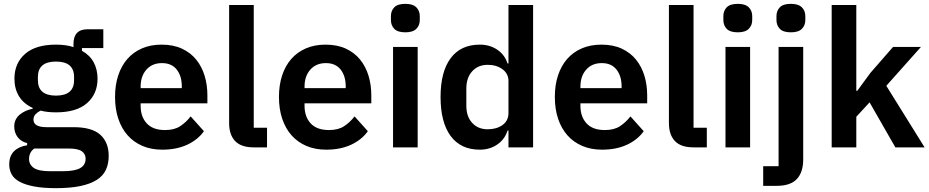

<svg xmlns="http://www.w3.org/2000/svg" viewBox="-20 -766 4831 998"><path d="M545 44Q545 85 530.5 116.5Q516 148 483 169Q450 190 398 201Q346 212 271 212Q205 212 159 203.5Q113 195 83.5 179.5Q54 164 41 141Q28 118 28 89Q28 45 52.5 20.5Q77 -4 121 -11V-22Q89 -30 71.5 -53.5Q54 -77 54 -109Q54 -129 62 -144.5Q70 -160 83.5 -171Q97 -182 114 -189.5Q131 -197 150 -201V-205Q102 -227 78.5 -266Q55 -305 55 -357Q55 -437 110 -485.5Q165 -534 271 -534Q295 -534 318.5 -531Q342 -528 362 -521V-538Q362 -614 436 -614H517V-516H406V-502Q447 -479 467 -442Q487 -405 487 -357Q487 -278 432.5 -230Q378 -182 271 -182Q225 -182 191 -191Q176 -184 165 -172.5Q154 -161 154 -144Q154 -105 222 -105H362Q458 -105 501.5 -65.5Q545 -26 545 44ZM425 59Q425 34 405 20Q385 6 336 6H158Q131 26 131 60Q131 90 156 107Q181 124 241 124H305Q368 124 396.5 108Q425 92 425 59ZM271 -269Q365 -269 365 -349V-366Q365 -446 271 -446Q177 -446 177 -366V-349Q177 -269 271 -269Z M824 12Q766 12 720.5 -7.5Q675 -27 643.5 -62.5Q612 -98 595 -148.5Q578 -199 578 -262Q578 -324 594.5 -374Q611 -424 642 -459.5Q673 -495 718 -514.5Q763 -534 820 -534Q881 -534 926 -513Q971 -492 1000 -456Q1029 -420 1043.5 -372.5Q1058 -325 1058 -271V-229H711V-216Q711 -159 743 -124.5Q775 -90 838 -90Q886 -90 916.5 -110Q947 -130 971 -161L1040 -84Q1008 -39 952.5 -13.5Q897 12 824 12ZM822 -438Q771 -438 741 -404Q711 -370 711 -316V-308H925V-317Q925 -371 898.5 -404.5Q872 -438 822 -438Z M1299 0Q1233 0 1202 -33Q1171 -66 1171 -126V-740H1299V-102H1368V0Z M1676 12Q1618 12 1572.5 -7.5Q1527 -27 1495.5 -62.5Q1464 -98 1447 -148.5Q1430 -199 1430 -262Q1430 -324 1446.5 -374Q1463 -424 1494 -459.5Q1525 -495 1570 -514.5Q1615 -534 1672 -534Q1733 -534 1778 -513Q1823 -492 1852 -456Q1881 -420 1895.5 -372.5Q1910 -325 1910 -271V-229H1563V-216Q1563 -159 1595 -124.5Q1627 -90 1690 -90Q1738 -90 1768.5 -110Q1799 -130 1823 -161L1892 -84Q1860 -39 1804.5 -13.5Q1749 12 1676 12ZM1674 -438Q1623 -438 1593 -404Q1563 -370 1563 -316V-308H1777V-317Q1777 -371 1750.5 -404.5Q1724 -438 1674 -438Z M2087 -598Q2047 -598 2029.5 -616Q2012 -634 2012 -662V-682Q2012 -710 2029.5 -728Q2047 -746 2087 -746Q2126 -746 2144 -728Q2162 -710 2162 -682V-662Q2162 -634 2144 -616Q2126 -598 2087 -598ZM2023 -522H2151V0H2023Z M2623 -87H2618Q2604 -42 2565 -15Q2526 12 2474 12Q2375 12 2322.5 -59Q2270 -130 2270 -262Q2270 -393 2322.5 -463.5Q2375 -534 2474 -534Q2526 -534 2565 -507.5Q2604 -481 2618 -436H2623V-740H2751V0H2623ZM2515 -94Q2561 -94 2592 -116Q2623 -138 2623 -179V-345Q2623 -383 2592 -406Q2561 -429 2515 -429Q2465 -429 2434.5 -395.5Q2404 -362 2404 -306V-216Q2404 -160 2434.5 -127Q2465 -94 2515 -94Z M3110 12Q3052 12 3006.5 -7.5Q2961 -27 2929.5 -62.5Q2898 -98 2881 -148.5Q2864 -199 2864 -262Q2864 -324 2880.5 -374Q2897 -424 2928 -459.5Q2959 -495 3004 -514.5Q3049 -534 3106 -534Q3167 -534 3212 -513Q3257 -492 3286 -456Q3315 -420 3329.5 -372.5Q3344 -325 3344 -271V-229H2997V-216Q2997 -159 3029 -124.5Q3061 -90 3124 -90Q3172 -90 3202.5 -110Q3233 -130 3257 -161L3326 -84Q3294 -39 3238.5 -13.5Q3183 12 3110 12ZM3108 -438Q3057 -438 3027 -404Q2997 -370 2997 -316V-308H3211V-317Q3211 -371 3184.5 -404.5Q3158 -438 3108 -438Z M3585 0Q3519 0 3488 -33Q3457 -66 3457 -126V-740H3585V-102H3654V0Z M3815 -598Q3775 -598 3757.5 -616Q3740 -634 3740 -662V-682Q3740 -710 3757.5 -728Q3775 -746 3815 -746Q3854 -746 3872 -728Q3890 -710 3890 -682V-662Q3890 -634 3872 -616Q3854 -598 3815 -598ZM3751 -522H3879V0H3751Z M4027 -522H4155V63Q4155 129 4122 164.5Q4089 200 4017 200H3947V98H4027ZM4091 -598Q4051 -598 4033.5 -616Q4016 -634 4016 -662V-682Q4016 -710 4033.5 -728Q4051 -746 4091 -746Q4130 -746 4148 -728Q4166 -710 4166 -682V-662Q4166 -634 4148 -616Q4130 -598 4091 -598Z M4303 -740H4431V-294H4436L4505 -388L4622 -522H4767L4587 -320L4786 0H4634L4500 -234L4431 -159V0H4303Z"/></svg>

Font: IBM Plex Sans Thai Looped SemiBold
Style: Regular
Weight: 600
Designer: Mike Abbink, Paul van der Laan, Pieter van Rosmalen, Ben Mitchell, Mark Frömberg
Foundry: Bold Monday
Version: Version 1.1